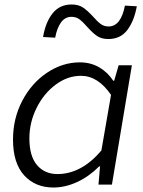

<svg xmlns="http://www.w3.org/2000/svg" viewBox="-20 -823 639 856"><path d="M38 -201Q38 -295 79.5 -374Q121 -453 190 -499Q259 -545 336 -545Q384 -545 422 -523Q460 -501 485 -463H489L509 -532H568L479 0H419L426 -81H422Q377 -36 324 -11.5Q271 13 218 13Q137 13 87.5 -41.5Q38 -96 38 -201ZM432 -152 475 -400Q417 -485 341 -485Q281 -485 228 -445.5Q175 -406 143 -341.5Q111 -277 111 -206Q111 -127 145 -87Q179 -47 236 -47Q343 -47 432 -152ZM368 -704Q349 -726 334 -737Q319 -748 299 -748Q270 -748 252 -723Q234 -698 226 -655L172 -658Q183 -724 214.5 -763.5Q246 -803 299 -803Q330 -803 350 -789.5Q370 -776 395 -749Q414 -727 429 -716Q444 -705 464 -705Q519 -705 537 -798L590 -795Q578 -729 547.5 -689Q517 -649 463 -649Q432 -649 412 -663Q392 -677 368 -704Z"/></svg>

Font: Nebula Sans Book
Style: Regular
Weight: 400
Italic angle: -9°
Designer: Paul D. Hunt for Adobe (as Source Sans)
Foundry: Nebula Entertainment & Broadcasting LLC
Version: Version 1.010